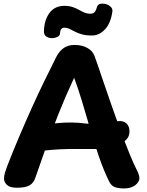

<svg xmlns="http://www.w3.org/2000/svg" viewBox="-20 -1042 827 1081"><path d="M179.3 -42.1Q169.7 -11.9 146.5 1.6Q123.3 15 75.2 15Q35.2 15 18.9 -1.2Q2.6 -17.3 2.6 -35.3Q2.6 -53.6 8.8 -72.7Q15.1 -91.9 22.1 -110.9Q56.1 -197.9 90.7 -278.9Q125.3 -360 159.4 -435.7Q193.6 -511.4 228 -582.2Q262.4 -653 295.9 -719.4Q314.3 -755.8 339.8 -772.4Q365.3 -789 399.3 -789Q442 -789 471.8 -772.2Q501.7 -755.4 512.1 -727.2Q515.6 -719.1 529.4 -678.3Q543.3 -637.6 564.2 -576.1Q585.1 -514.7 609.7 -444Q634.3 -373.3 660.1 -303.4Q685.9 -233.6 709.4 -176Q733 -118.4 750 -85Q755.8 -75 760.4 -61.3Q765 -47.7 765 -39.7Q765 -17.7 741.4 0.7Q717.8 19 678.2 19Q651.1 19 629.4 12.6Q607.8 6.1 594.8 -19.6Q563.9 -81.9 537.2 -159.8Q510.4 -237.8 486.8 -319.3Q463.1 -400.8 440.7 -474.9Q418.3 -549.1 397.3 -604.1Q348.3 -499 308.9 -399.7Q269.6 -300.4 238.2 -210.4Q206.9 -120.4 179.3 -42.1ZM211.6 -192.1Q196.6 -191.1 181 -214.7Q165.4 -238.2 165.4 -267.3Q165.4 -291.2 179.5 -305.6Q193.6 -319.9 213.1 -328.4Q232.6 -336.9 249.8 -340.4Q274.9 -346.2 308.1 -349.3Q341.2 -352.4 381.6 -352.3Q421.9 -352.1 467.3 -346Q476.2 -345 500.5 -346.7Q524.8 -348.3 554.6 -350.9Q584.3 -353.4 609.6 -356.1Q634.8 -358.8 645.8 -360Q673.8 -363 691.4 -347.4Q709.1 -331.9 709.1 -301.2Q709.1 -272.6 688.9 -253.6Q668.7 -234.7 637.3 -223.4Q605.9 -212.2 573.4 -207.6Q540.9 -203 516.3 -203Q459.3 -203 410.8 -203.3Q362.3 -203.6 314.9 -201.3Q267.6 -199.1 211.6 -192.1ZM499 -842.1Q464.4 -842.1 441.2 -848.7Q417.9 -855.3 401.5 -864.1Q385.1 -872.8 371.1 -879.4Q357.1 -886 341.1 -886Q319.3 -886 317.7 -853.1Q317.1 -841.1 303 -834.1Q288.9 -827.1 271.3 -827.3Q253.7 -827.4 240.2 -836.7Q226.8 -845.9 227.3 -866.6Q229.2 -929.6 258.8 -969.3Q288.4 -1009.1 342.3 -1009.1Q369.3 -1009.1 388.8 -1002.4Q408.3 -995.7 423.8 -986.9Q439.3 -978.2 454.8 -971.5Q470.3 -964.8 489.3 -964.8Q504.3 -964.8 512.8 -974.2Q521.3 -983.7 526 -1001.9Q529 -1016.2 543.4 -1019.9Q557.8 -1023.6 574.6 -1019.2Q591.3 -1014.8 603.1 -1003.9Q614.8 -993.1 612.8 -977.2Q603.4 -910.6 570.7 -876.3Q538 -842.1 499 -842.1Z"/></svg>

Font: Playpen Sans
Style: Regular
Weight: 400
Designer: Laura Meseguer, Veronika Burian, José Scaglione, Kostas Bartsokas, Vera Evstafieva, Tom Grace, Yorlmar Campos
Foundry: TypeTogether
Version: Version 2.000